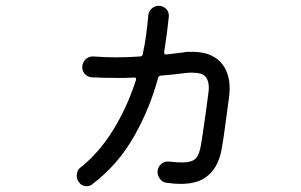

<svg xmlns="http://www.w3.org/2000/svg" viewBox="-20 -630 1040 663"><path d="M613 -449Q621 -451 629.5 -451Q638 -451 645 -451Q707 -451 740 -417Q773 -383 773 -325Q773 -318 772.5 -310.5Q772 -303 771 -295Q764 -244 757.5 -195Q751 -146 746 -119Q741 -85 725.5 -57Q710 -29 681 -12Q652 5 603 5Q592 5 580 4Q568 3 554 1Q541 -1 532.5 -12Q524 -23 524 -36Q524 -53 536.5 -63.5Q549 -74 565 -72Q591 -69 608 -69Q643 -69 656 -83Q669 -97 674 -130Q675 -135 679.5 -164.5Q684 -194 689.5 -233Q695 -272 699 -304Q700 -311 700.5 -317Q701 -323 701 -328Q701 -352 689.5 -365.5Q678 -379 645 -379Q640 -379 634 -379Q628 -379 622 -378Q578 -372 536 -369Q527 -368 526 -361Q497 -254 442 -157.5Q387 -61 299 6Q291 13 279 13Q261 13 251 -3Q245 -12 245 -23Q245 -43 260 -53Q322 -103 370 -180Q418 -257 449 -352Q449 -353 449.5 -354Q450 -355 450 -356Q450 -364 441 -362Q426 -361 410.5 -361Q395 -361 379 -361Q359 -361 338.5 -361.5Q318 -362 297 -363Q283 -364 273.5 -374Q264 -384 264 -397Q264 -414 275.5 -425Q287 -436 303 -435Q344 -432 380 -432Q423 -432 463 -435Q472 -435 473 -443Q480 -475 484.5 -508.5Q489 -542 492 -576Q493 -590 503.5 -600Q514 -610 527 -610Q543 -610 553.5 -599.5Q564 -589 563 -573Q560 -543 556 -512.5Q552 -482 547 -451V-449Q547 -440 555 -442Q569 -444 583.5 -445.5Q598 -447 613 -449Z"/></svg>

Font: Kiwi Maru
Style: Regular
Weight: 400
Designer: Hiroki-Chan
Version: Version 1.100